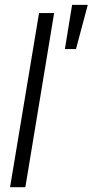

<svg xmlns="http://www.w3.org/2000/svg" viewBox="-20 -782 387 802"><path d="M206.1 -727.5 85.9 0H22L143.1 -727.5ZM251 -577.1 281.2 -761.7H346.7L297.4 -577.1Z"/></svg>

Font: Inter Tight Light
Style: Italic
Weight: 300
Italic angle: -9.39999°
Designer: Rasmus Andersson
Foundry: rsms
Version: Version 3.004